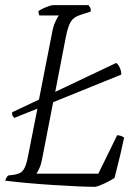

<svg xmlns="http://www.w3.org/2000/svg" viewBox="-24 -724 530 744"><path d="M31 -267Q28 -271 25 -275.5Q22 -280 23 -289L127 -338L177 -593Q182 -622 190.5 -640Q199 -658 204 -664H129Q125 -670 125 -681Q130 -685 141.5 -690.5Q153 -696 164.5 -700Q176 -704 181 -704H319Q321 -701 325 -695Q329 -689 327 -679L287 -666Q261 -658 250 -639.5Q239 -621 231 -580L190 -368L426 -480Q433 -476 439.5 -463Q446 -450 446 -435L182 -328L139 -107Q135 -86 128.5 -72Q122 -58 117 -51H357L430 -200Q438 -200 445.5 -197Q453 -194 457 -191Q452 -166 442 -123.5Q432 -81 420 -35Q408 -26 384 -14.5Q360 -3 345 0Q320 0 274.5 -2Q229 -4 176 -7.5Q123 -11 74.5 -15.5Q26 -20 -4 -24Q-2 -29 0.5 -34.5Q3 -40 8 -44L31 -47Q43 -49 53 -53.5Q63 -58 71 -73Q79 -88 85 -121L121 -303Z"/></svg>

Font: Texturina 72pt 72pt Thin
Style: Italic
Weight: 100
Italic angle: -11°
Designer: Guillermo Torres Carreño
Foundry: Omnibus-Type
Version: Version 1.002; ttfautohint (v1.8.3)